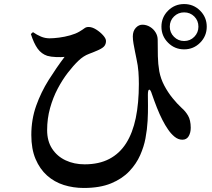

<svg xmlns="http://www.w3.org/2000/svg" viewBox="-20 -868 1040 943"><path d="M772.9 -737Q772.9 -783.2 805.5 -815.7Q838.1 -848.1 884.3 -848.1Q930.5 -848.1 962.9 -815.7Q995.4 -783.2 995.4 -737Q995.4 -690.8 962.9 -658.2Q930.5 -625.6 884.3 -625.6Q838.1 -625.6 805.5 -658.2Q772.9 -690.8 772.9 -737ZM813.9 -737Q813.9 -707.9 834.5 -687.3Q855.2 -666.6 884.3 -666.6Q914.1 -666.6 934.3 -687.3Q954.5 -707.9 954.5 -737Q954.5 -766.8 934.3 -787Q914.1 -807.2 884.3 -807.2Q855.2 -807.2 834.5 -787Q813.9 -766.8 813.9 -737ZM131.6 -700.9 141.9 -710.1Q161.3 -696.7 181.4 -688.2Q201.5 -679.8 223.6 -679.8Q242.8 -679.8 270.2 -683.3Q297.5 -686.8 324.6 -694.4Q351.6 -702 369.6 -712.6Q386.8 -722.9 394.9 -729.2Q402.9 -735.5 415.3 -735.5Q432.4 -735.5 452.1 -723.2Q471.8 -710.9 486.2 -694.8Q500.6 -678.7 500.6 -666.8Q500.6 -653.5 493.9 -643.6Q487.2 -633.6 466 -623.5Q444.6 -613.6 417 -603.3Q389.4 -593.1 365 -569.5Q340 -545.6 313.2 -510.8Q286.3 -476 263.3 -432.4Q240.3 -388.8 225.9 -337.2Q211.5 -285.7 211.5 -228.6Q211.5 -175 236.1 -137.5Q260.7 -100 302.5 -80.4Q344.2 -60.9 395.5 -60.9Q466.4 -60.9 516.8 -87.4Q567.3 -113.8 599.4 -164.3Q631.5 -214.8 646.8 -288.3Q662 -361.9 662 -456Q662 -485.3 659.9 -515.3Q657.7 -545.3 650.2 -579.6Q647.5 -593.3 643.4 -613.1Q639.3 -632.9 635.8 -653.2Q632.3 -673.5 632.3 -688.7Q632.3 -715.4 647 -731.4Q661.8 -747.4 681.3 -746.7Q700.8 -746 717.5 -735.6Q734.2 -725.3 744.3 -708.6Q754.5 -691.9 754.5 -672.6Q754.5 -630.5 755.3 -592.3Q756.1 -554.1 762.4 -517.4Q769.3 -481.1 786.8 -447.9Q804.4 -414.7 827.1 -386.6Q849.9 -358.5 872.3 -337.8Q890.8 -322 903.6 -300.1Q916.5 -278.2 916.8 -240.8Q916.8 -216 906.6 -198.9Q896.4 -181.8 875.7 -181.8Q855.3 -181.8 837.1 -196.7Q818.9 -211.7 804.7 -233.2Q791.8 -251.5 777.7 -278.9Q763.7 -306.2 750.7 -339.2Q737.7 -372.2 726.2 -405.7Q719.2 -428.6 712.8 -427.7Q706.3 -426.9 706.3 -401.9Q706.3 -382.9 706.8 -349.6Q707.2 -316.2 705 -274.6Q702.8 -233.1 694.4 -188.1Q687.2 -148.7 668.5 -106.1Q649.8 -63.5 614.9 -26.6Q580 10.2 525.3 32.7Q470.6 55.2 391.5 55.2Q340 55.2 293.4 40.6Q246.9 25.9 211.2 -5.9Q175.6 -37.7 154.7 -86.9Q133.8 -136.1 133.8 -205.1Q133.8 -281 157.5 -348.1Q181.3 -415.2 219.2 -475.4Q257.1 -535.6 297.2 -588.6Q281 -586.8 255.3 -587.8Q229.6 -588.7 212.2 -593.8Q183.4 -603.3 164.7 -629.3Q146.1 -655.3 131.6 -700.9Z"/></svg>

Font: Source Han Serif JP VF
Style: Regular
Weight: 250
Designer: Ryoko NISHIZUKA 西塚涼子 (kana & ideographs); Frank Grießhammer (Latin, Greek & Cyrillic); Wenlong ZHANG 张文龙 (bopomofo); San
Foundry: Adobe
Version: Version 2.001;hotconv 1.1.0;makeotfexe 2.6.0